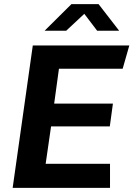

<svg xmlns="http://www.w3.org/2000/svg" viewBox="-20 -905 643 925"><path d="M41 0 138 -686H603L571 -574H264L241 -406H524L509 -296H226L200 -116H510V0ZM195 -757 324 -885H455L554 -757H448L372 -857H406L299 -757Z"/></svg>

Font: Chivo Mono SemiBold
Style: Italic
Weight: 600
Italic angle: -8.05°
Monospace: yes
Version: Version 1.008